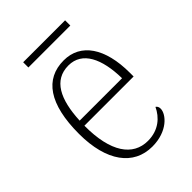

<svg xmlns="http://www.w3.org/2000/svg" viewBox="-200 -757 858 858"><g transform="rotate(-45 229.5 -327.5)"><path d="M106 -632H371V-665H106ZM248 10C344 10 394 -49 394 -84C394 -96 389 -102 383 -106C362 -61 320 -22 252 -22C158 -22 98 -104 99 -271H410V-294C410 -451 347 -543 240 -543C122 -543 56 -451 56 -262C56 -88 130 10 248 10ZM368 -302H100C106 -431 146 -512 239 -512C326 -512 366 -427 368 -302Z"/></g></svg>

Font: Noto Serif Hebrew SemiCondensed ExtraLight
Style: Regular
Weight: 200
Width: 4
Designer: Monotype Design Team
Foundry: Monotype Imaging Inc.
Version: Version 2.004